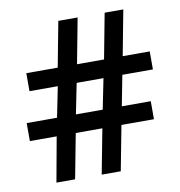

<svg xmlns="http://www.w3.org/2000/svg" viewBox="-80 -787 806 861"><g transform="rotate(-10 323.0 -356.5)"><path d="M482.9 -424.8 456.1 -286.1H587.9V-204.1H439.9L400.9 0H314L353 -204.1H231.9L192.9 0H107.9L145 -204.1H22.9V-286.1H161.1L189 -424.8H60.1V-506.8H203.1L242.2 -712.9H330.1L291 -506.8H414.1L453.1 -712.9H538.1L499 -506.8H622.1V-424.8ZM247.1 -286.1H369.1L397 -424.8H274.9Z"/></g></svg>

Font: JBL Sans
Style: Semibold
Weight: 600
Version: Version 1.10